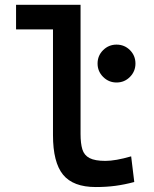

<svg xmlns="http://www.w3.org/2000/svg" viewBox="-20 -752 626 782"><path d="M370.1 9.8Q277.8 9.8 236.8 -40.5Q195.8 -90.8 195.8 -201.7V-732.4H308.1V-206.5Q308.1 -168 315.4 -143.8Q322.8 -119.6 344.7 -108.2Q366.7 -96.7 409.2 -96.7Q450.2 -96.7 514.2 -115.2L526.9 -10.7Q486.8 0 449.7 4.9Q412.6 9.8 370.1 9.8ZM45.4 -632.3V-732.4H204.6V-632.3ZM454.6 -416Q422.9 -416 400.1 -438.7Q377.4 -461.4 377.4 -493.2Q377.4 -525.4 400.1 -547.9Q422.9 -570.3 454.6 -570.3Q486.8 -570.3 509.3 -547.9Q531.7 -525.4 531.7 -493.2Q531.7 -461.4 509.3 -438.7Q486.8 -416 454.6 -416Z"/></svg>

Font: Cascadia Mono Medium
Style: Regular
Weight: 500
Monospace: yes
Designer: Aaron Bell
Foundry: Saja Typeworks
Version: Version 2407.024